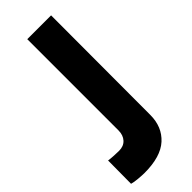

<svg xmlns="http://www.w3.org/2000/svg" viewBox="-284 -538 798 798"><g transform="rotate(-45 115.0 -139.0)"><path d="M31 230Q19 230 -4 228Q-27 226 -40 222L-39 86Q-27 88 -7.5 89Q12 90 22 90Q49 90 64.5 73Q80 56 80 28V-508H220L219 76Q219 146 173 188Q127 230 31 230Z"/></g></svg>

Font: Inclusive Sans
Style: Bold
Weight: 700
Designer: Olivia King
Foundry: Olivia King
Version: Version 2.004